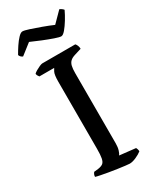

<svg xmlns="http://www.w3.org/2000/svg" viewBox="-229 -973 842 1035"><g transform="rotate(-30 191.5 -455.5)"><path d="M251 0Q244 0 224.5 -2.5Q205 -5 179.5 -8.5Q154 -12 128.5 -16.5Q103 -21 82.5 -25Q62 -29 53 -32Q53 -40 56 -47Q59 -54 63 -58L90 -61Q110 -64 120 -72Q130 -80 134 -100Q138 -120 138 -158V-574Q138 -618 146 -633.5Q154 -649 156 -651H64Q62 -655 58.5 -659Q55 -663 53 -673Q58 -679 70 -686Q82 -693 94.5 -698.5Q107 -704 113 -704H318Q323 -699 327 -689.5Q331 -680 331 -669L289 -656Q269 -650 258.5 -640Q248 -630 244 -613.5Q240 -597 240 -569V-133Q240 -109 234.5 -91.5Q229 -74 223 -67L322 -56Q324 -54 326.5 -46.5Q329 -39 329 -32Q314 -20 291 -10Q268 0 251 0ZM274.9 -779Q264.1 -779 235.3 -789Q206.5 -799 171.9 -813Q137.2 -827 108.4 -840L41.8 -788Q36.4 -790 31 -794.5Q25.6 -799 22 -808Q33.7 -829 49 -852Q64.3 -875 79.6 -891Q94.9 -907 105.7 -907Q117.4 -907 146.2 -897.5Q175 -888 211 -875Q247 -862 276.7 -849L337.9 -911Q346 -908 352.3 -903Q358.6 -898 361.3 -894Q349.6 -869 333.4 -842.5Q317.2 -816 301.5 -797.5Q285.7 -779 274.9 -779Z"/></g></svg>

Font: Texturina Medium 12pt
Style: Regular
Weight: 400
Version: Version 1.002